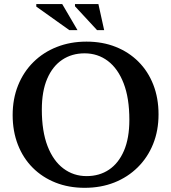

<svg xmlns="http://www.w3.org/2000/svg" viewBox="-20 -886 818 918"><path d="M393.5 -687Q470 -687 533 -662Q596 -637 642 -591Q688 -545 713 -481Q738 -417 738 -339Q738 -261.5 712 -197.2Q686 -133 638.5 -86Q591 -39 526.8 -13.5Q462.5 12 385 12Q308.5 12 245.5 -13Q182.5 -38 136.5 -84Q90.5 -130 65.5 -194.2Q40.5 -258.5 40.5 -336Q40.5 -413.5 66.5 -478Q92.5 -542.5 139.8 -589.2Q187 -636 251.8 -661.5Q316.5 -687 393.5 -687ZM394 -44Q455.5 -44 501.2 -74.8Q547 -105.5 572.8 -165.5Q598.5 -225.5 598.5 -313Q598.5 -417 571.2 -487.5Q544 -558 495.8 -594.5Q447.5 -631 384.5 -631Q323.5 -631 277.5 -600.2Q231.5 -569.5 205.8 -509.8Q180 -450 180 -362Q180 -258.5 207.2 -187.8Q234.5 -117 283 -80.5Q331.5 -44 394 -44ZM350.5 -742H311.5L153.5 -854.5V-866.5H277.5ZM478 -742H444L338.5 -856V-866.5H450.5Z"/></svg>

Font: Newsreader 24pt SemiBold
Style: Regular
Weight: 600
Designer: Hugues Gentile
Foundry: Production Type
Version: Version 1.003